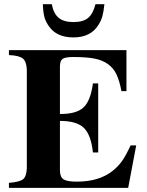

<svg xmlns="http://www.w3.org/2000/svg" viewBox="-20 -903 707 923"><path d="M22.9 -638.2V-662.1H587.9V-464.8H564Q554.2 -515.1 539.8 -545.7Q525.4 -576.2 498 -595.5Q470.7 -614.7 432.1 -621.8Q393.6 -628.9 332 -628.9Q293.9 -628.9 281 -619.9Q268.1 -610.8 268.1 -583V-355Q346.7 -354.5 381.1 -386.2Q415.5 -418 426.8 -502H452.1V-169.9H426.8Q417.5 -255.4 382.8 -288.6Q348.1 -321.8 268.1 -321.8V-85Q268.1 -52.7 284.9 -41.3Q301.8 -29.8 349.1 -29.8Q457 -29.8 522 -82Q548.3 -103 566.7 -128.9Q585 -154.8 607.9 -204.1H634.8L596.2 0H22.9V-23.9Q75.2 -28.3 91.3 -41.7Q107.4 -55.2 108.9 -94.2V-567.9Q107.4 -606.9 89.8 -621.6Q72.3 -636.2 22.9 -638.2ZM439 -882.8H481.9Q478 -845.2 471.9 -824Q465.8 -802.7 453.1 -783.2Q416 -723.1 333 -723.1Q252.9 -723.1 215.8 -775.9Q200.2 -797.4 193.8 -819.8Q187.5 -842.3 186 -882.8H229Q237.3 -837.9 262 -817.4Q286.6 -796.9 333 -796.9Q378.9 -796.9 402.8 -816.2Q426.8 -835.4 439 -882.8Z"/></svg>

Font: Accordance
Style: Bold
Weight: 700
Version: Version 1.2 (build January 31, 2020) Miklal Software Solutio